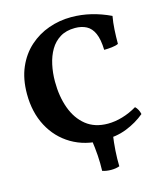

<svg xmlns="http://www.w3.org/2000/svg" viewBox="-125 -778 892 1047"><g transform="rotate(-15 321.0 -254.5)"><path d="M368.6 9Q269.6 9 194.3 -35.5Q119 -80 77 -159.2Q35 -238.4 35 -341.8Q35 -427.2 63 -491.5Q91 -555.8 139.1 -598.8Q187.2 -641.8 248.2 -663.4Q309.2 -685 375 -685Q432.6 -685 487.6 -671.7Q542.6 -658.4 595.8 -633Q589.4 -598 587.1 -558.5Q584.8 -519 584.8 -478Q571.2 -471.2 547.8 -468.6Q524.4 -466 504.2 -466Q502.4 -525.6 487.2 -559.7Q472 -593.8 444.7 -608.1Q417.4 -622.4 380.6 -622.4Q330.8 -622.4 296.3 -601.2Q261.8 -580 240.8 -544.2Q219.8 -508.4 209.9 -462.8Q200 -417.2 200 -368.2Q200 -284.2 224.5 -217Q249 -149.8 297.9 -110.8Q346.8 -71.8 420.8 -71.8Q460.4 -71.8 502.9 -84.2Q545.4 -96.6 585.6 -120.6Q594.6 -112.6 601 -100.1Q607.4 -87.6 609.6 -75.2Q564.4 -37.6 506 -14.3Q447.6 9 368.6 9ZM322.6 168.6Q324.2 125.2 321.1 80.6Q318 36 311.4 -8.4H430.6Q424.2 36 421.2 80.6Q418.2 125.2 419.4 168.6Q399.2 176.2 372.1 176.2Q345 176.2 322.6 168.6Z"/></g></svg>

Font: Vollkorn
Style: Regular
Weight: 400
Designer: Friedrich Althausen
Foundry: Friedrich Althausen
Version: Version 4.104